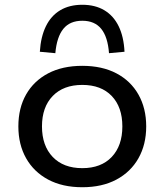

<svg xmlns="http://www.w3.org/2000/svg" viewBox="-20 -776 690 805"><path d="M325 9Q242 9 182 -23Q122 -55 89.5 -112.5Q57 -170 57 -246Q57 -323 89.5 -380Q122 -437 182 -468.5Q242 -500 325 -500Q408 -500 468 -468.5Q528 -437 560.5 -379.5Q593 -322 593 -246Q593 -170 560.5 -112.5Q528 -55 468 -23Q408 9 325 9ZM325 -71Q404 -71 448.5 -118Q493 -165 493 -246Q493 -327 448.5 -373.5Q404 -420 325 -420Q246 -420 201 -373.5Q156 -327 156 -246Q156 -165 201 -118Q246 -71 325 -71ZM212 -553 147 -559Q151 -622 172.5 -666Q194 -710 232.5 -733Q271 -756 325 -756Q379 -756 417.5 -733Q456 -710 477.5 -666Q499 -622 502 -559L437 -553Q432 -621 404.5 -655Q377 -689 325 -689Q273 -689 245.5 -655Q218 -621 212 -553Z"/></svg>

Font: Nunito Sans 10pt SemiExpanded Medium
Style: Regular
Weight: 500
Width: 6
Designer: Vernon Adams
Foundry: Vernon Adams
Version: Version 3.101;gftools[0.9.27]